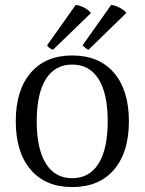

<svg xmlns="http://www.w3.org/2000/svg" viewBox="-20 -746 587 779"><path d="M44 -254Q44 -380 104.5 -450.5Q165 -521 273 -521Q382 -521 442.5 -450.5Q503 -380 503 -254Q503 -128 442.5 -57.5Q382 13 273 13Q165 13 104.5 -57.5Q44 -128 44 -254ZM417 -254Q417 -366 380 -425Q343 -484 273 -484Q203 -484 166 -425Q129 -366 129 -254Q129 -142 166 -82.5Q203 -23 273 -23Q343 -23 380 -82.5Q417 -142 417 -254ZM195 -544Q189 -545 181 -551.5Q173 -558 171 -562L287 -726Q304 -724 321 -715.5Q338 -707 349 -693ZM339 -544Q333 -546 326 -552Q319 -558 315 -562L431 -726Q447 -724 464 -715.5Q481 -707 493 -694Z"/></svg>

Font: Arima Madurai
Style: Regular
Weight: 400
Designer: Joana Correia and Natanael Gama
Foundry: NDISCOVER
Version: Version 1.019